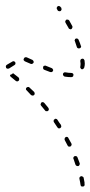

<svg xmlns="http://www.w3.org/2000/svg" viewBox="159 -464 319 678"><g transform="rotate(-90 319.0 -124.5)"><path d="M30 11Q32 10 33 10Q34 9 35 7Q36 6 36 5Q37 3 36 2Q36 -1 33 -3Q30 -5 27 -4Q19 -2 12 -1Q8 -1 6 0Q3 0 1 2Q-1 5 0 8Q0 9 0 10Q1 12 2 13Q3 14 5 14Q6 15 8 14Q10 14 14 14Q21 13 30 11ZM445 14Q446 14 447 13Q449 12 450 11Q451 10 451 9Q452 7 451 6Q451 3 449 1Q446 -1 443 -1Q438 0 434 0Q428 0 423 -1Q420 -2 418 0Q415 1 414 4Q414 6 414 7Q415 9 416 10Q416 11 418 12Q419 13 420 13Q427 15 434 15Q439 15 445 14ZM522 -11Q524 -13 522 -16Q522 -18 521 -19Q520 -20 518 -20Q517 -21 516 -21Q514 -21 513 -20Q502 -16 492 -13Q489 -12 488 -9Q487 -6 488 -3Q488 -2 489 -1Q490 0 491 1Q493 2 494 2Q496 2 497 1Q507 -2 518 -7Q521 -8 522 -11ZM107 -15Q108 -18 107 -21Q107 -22 106 -23Q105 -24 103 -25Q102 -25 100 -26Q99 -26 98 -25Q87 -21 77 -18Q75 -17 74 -16Q73 -15 73 -14Q72 -12 72 -11Q72 -9 72 -8Q73 -5 76 -4Q79 -2 82 -3Q92 -7 103 -11Q106 -12 107 -15ZM387 -30Q387 -28 388 -27Q389 -26 391 -26Q392 -25 394 -25Q397 -25 399 -27Q401 -30 401 -33Q401 -42 403 -53Q403 -55 403 -56Q403 -58 402 -59Q401 -60 400 -61Q399 -62 397 -62Q394 -63 392 -61Q389 -59 388 -56Q386 -43 386 -32Q386 -31 387 -30ZM589 -45Q590 -48 589 -50Q588 -52 587 -52Q586 -53 584 -54Q583 -54 581 -54Q580 -54 578 -53Q569 -48 559 -42Q558 -42 557 -41Q556 -39 556 -38Q555 -37 555 -35Q555 -34 556 -32Q558 -30 561 -29Q563 -28 566 -29Q576 -34 586 -40Q589 -42 589 -45ZM175 -47Q176 -50 174 -53Q173 -55 170 -56Q167 -57 164 -56Q155 -51 145 -46Q143 -45 142 -44Q141 -43 141 -41Q140 -40 141 -38Q141 -37 141 -36Q143 -33 146 -32Q149 -31 151 -32Q161 -37 171 -43Q174 -44 175 -47ZM636 -73Q637 -74 637 -76Q638 -77 637 -79Q637 -80 636 -81Q634 -84 631 -84Q628 -85 626 -83L622 -81Q621 -80 620 -79Q619 -77 619 -76Q619 -74 619 -73Q619 -71 620 -70Q622 -68 625 -67Q628 -67 631 -68L634 -71Q636 -72 636 -73ZM238 -84Q238 -85 239 -87Q239 -88 239 -90Q238 -91 237 -92Q236 -95 233 -95Q230 -96 227 -94Q218 -88 209 -82Q206 -80 205 -77Q205 -74 206 -72Q208 -69 211 -68Q214 -68 217 -69Q226 -76 236 -82Q237 -83 238 -84ZM404 -104Q404 -103 404 -101Q405 -100 406 -99Q407 -98 409 -97Q412 -96 414 -98Q417 -99 418 -102Q422 -112 426 -122Q427 -124 427 -125Q427 -127 426 -128Q426 -130 425 -131Q423 -132 422 -132Q419 -133 416 -132Q413 -131 412 -128Q408 -117 404 -107Q404 -106 404 -104ZM298 -133Q298 -136 296 -139Q295 -140 293 -140Q292 -141 291 -141Q289 -141 288 -141Q286 -140 285 -139Q277 -132 268 -125Q267 -124 266 -123Q266 -122 266 -120Q265 -119 266 -117Q266 -116 267 -115Q269 -112 272 -112Q275 -112 278 -114Q286 -121 295 -128Q297 -130 298 -133ZM351 -182Q352 -184 351 -185Q351 -187 351 -188Q350 -190 349 -191Q347 -193 344 -193Q341 -193 339 -190Q331 -182 323 -175Q321 -172 321 -169Q321 -166 323 -164Q325 -162 328 -162Q331 -162 334 -164Q342 -172 349 -180Q350 -181 351 -182ZM433 -171Q434 -168 437 -166Q440 -165 442 -166Q445 -167 447 -170L456 -190Q457 -193 456 -196Q455 -199 452 -200Q449 -202 446 -201Q444 -199 442 -197L433 -176Q432 -174 433 -171ZM394 -249Q394 -249 393 -249Q393 -249 392 -249Q391 -249 389 -248Q388 -247 387 -246Q380 -237 373 -229Q371 -227 371 -223Q372 -220 374 -218Q375 -217 377 -217Q378 -216 380 -217Q381 -217 382 -217Q384 -218 385 -219Q392 -228 399 -237Q399 -237 399 -237Q399 -237 400 -238Q399 -239 398 -241Q395 -244 394 -249ZM431 -231Q432 -230 433 -230Q435 -230 436 -230Q438 -230 439 -231Q440 -232 441 -233Q442 -234 442 -236Q443 -237 442 -239Q442 -240 441 -241Q436 -250 430 -260Q428 -263 425 -264Q422 -264 419 -263Q418 -262 417 -261Q416 -260 416 -258Q416 -257 416 -255Q416 -254 417 -252Q423 -242 429 -233Q430 -232 431 -231Z"/></g></svg>

Font: FRB American Cursive Dashed Extralight
Style: Italic
Weight: 200
Italic angle: -25°
Version: Version 2.0;Modular Font Editor K font №1